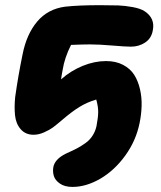

<svg xmlns="http://www.w3.org/2000/svg" viewBox="-20 -527 628 748"><path d="M262.2 201.2Q231.9 201.2 213.4 188.2Q194.8 175.3 189.7 158.4Q184.6 141.6 188 123Q193.8 95.7 228 76.2Q234.4 72.3 252 64.5Q269.5 56.6 283.4 49.1Q297.4 41.5 313.5 30Q329.6 18.6 340.6 1.5Q351.6 -15.6 356 -36.1Q362.3 -68.8 362.5 -90.1Q362.8 -111.3 355 -139.2Q319.8 -128.9 289.6 -110.4Q259.3 -91.8 220.2 -58.1Q197.8 -39.1 185.5 -30Q173.3 -21 152.1 -11.5Q130.9 -2 110.8 -2Q79.6 -2 60.8 -23.4Q42 -44.9 38.6 -77.4Q35.2 -109.9 39.1 -148.9Q50.8 -231.9 67.9 -314.9Q83.5 -394 125 -443.1Q166.5 -492.2 233.9 -501Q286.6 -506.8 369.1 -506.8Q414.1 -506.8 440.4 -505.9Q466.8 -504.9 497.3 -499.3Q527.8 -493.7 543.9 -482.9Q585 -455.6 575.2 -408.2Q569.8 -377.4 545.4 -361.3Q521 -345.2 490.2 -345.2Q469.2 -345.2 417.5 -349.6Q365.7 -354 331.1 -354Q304.7 -354 256.8 -352.1Q231.4 -301.8 224.1 -254.9Q223.1 -250 220.9 -237.5Q218.8 -225.1 217.8 -217.8Q255.9 -251.5 302 -270.3Q348.1 -289.1 393.1 -289.1Q431.6 -289.1 459.7 -274.2Q487.8 -259.3 502.9 -235.4Q518.1 -211.4 525.4 -179.4Q532.7 -147.5 531.7 -114.5Q530.8 -81.5 523.9 -47.9Q509.8 21.5 467.8 79.3Q425.8 137.2 370.8 169.2Q315.9 201.2 262.2 201.2Z"/></svg>

Font: Shantell Sans Irregular Bouncy
Style: Italic
Weight: 800
Italic angle: -11.31°
Designer: Stephen Nixon, Anya Danilova, Shantell Martin
Foundry: Arrow Type
Version: Version 1.006;[9816181b4]